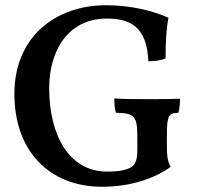

<svg xmlns="http://www.w3.org/2000/svg" viewBox="-20 -705 762 734"><path d="M371 9C481 9 573 -24 632 -67C620 -90 618 -111 618 -146V-185C618 -263 624 -272 662 -274C667 -290 668 -312 668 -328C641 -326 585 -326 544 -326C502 -326 446 -326 417 -329C417 -309 419 -287 423 -274C494 -272 505 -263 505 -181V-135C505 -84 494 -70 472 -61C446 -51 423 -49 389 -49C244 -49 168 -189 168 -368C168 -506 236 -634 389 -634C478 -634 542 -602 547 -471C570 -471 593 -473 613 -482C613 -540 615 -590 624 -637C565 -664 479 -685 385 -685C197 -685 35 -568 35 -346C35 -128 168 9 371 9Z"/></svg>

Font: Vollkorn Semibold
Style: Regular
Weight: 600
Designer: Friedrich Althausen
Foundry: Friedrich Althausen
Version: Version 4.015;PS 004.015;hotconv 1.0.88;makeotf.lib2.5.64775